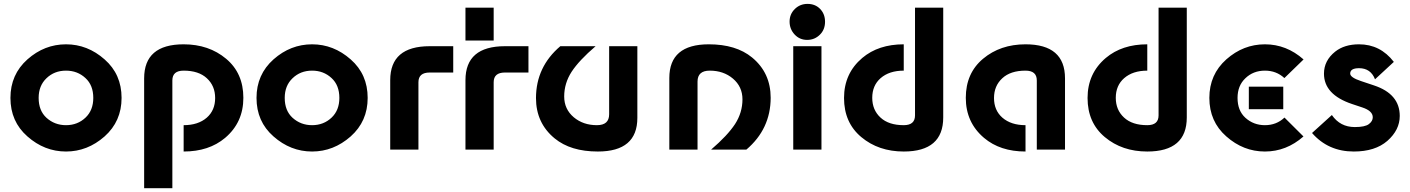

<svg xmlns="http://www.w3.org/2000/svg" viewBox="-20 -777 7323 997"><path d="M322.8 9.8Q210.9 9.8 122.1 -68.8Q34.2 -146 34.2 -268.6Q34.2 -390.1 122.6 -468.8Q210.9 -546.9 322.8 -546.9Q434.6 -546.9 523.4 -468.3Q611.3 -391.1 611.3 -268.6Q611.3 -147 522.9 -68.4Q434.1 9.8 322.8 9.8ZM322.8 -127Q382.8 -127 424.3 -166.5Q464.4 -204.6 464.4 -268.6Q464.4 -334.5 423.8 -371.6Q382.3 -410.2 322.8 -410.2Q262.2 -410.2 221.2 -370.6Q180.7 -332 180.7 -268.6Q180.7 -202.6 221.2 -165.5Q263.7 -127 322.8 -127Z M933.6 9.8V-127Q1008.8 -127 1053.7 -166Q1097.2 -204.1 1097.2 -268.1Q1097.2 -331.1 1054.2 -370.6Q1011.7 -410.2 933.6 -410.2Q875 -410.2 875 -359.4V200.2H728.5V-370.1Q728.5 -546.9 933.6 -546.9Q1064.5 -546.9 1154.1 -471.9Q1243.7 -397 1243.7 -269Q1243.7 -141.1 1148.9 -61Q1064.9 9.8 933.6 9.8Z M1600.6 9.8Q1488.8 9.8 1399.9 -68.8Q1312 -146 1312 -268.6Q1312 -390.1 1400.4 -468.8Q1488.8 -546.9 1600.6 -546.9Q1712.4 -546.9 1801.3 -468.3Q1889.2 -391.1 1889.2 -268.6Q1889.2 -147 1800.8 -68.4Q1711.9 9.8 1600.6 9.8ZM1600.6 -127Q1660.6 -127 1702.1 -166.5Q1742.2 -204.6 1742.2 -268.6Q1742.2 -334.5 1701.7 -371.6Q1660.2 -410.2 1600.6 -410.2Q1540 -410.2 1499 -370.6Q1458.5 -332 1458.5 -268.6Q1458.5 -202.6 1499 -165.5Q1541.5 -127 1600.6 -127Z M2006.3 0V-360.8Q2006.3 -537.1 2211.4 -537.1H2333.5V-400.4H2211.4Q2152.8 -400.4 2152.8 -350.1V0Z M2397 0V-360.8Q2397 -537.1 2602.1 -537.1H2724.1V-400.4H2602.1Q2543.5 -400.4 2543.5 -350.1V0ZM2397 -737.3H2543.5V-566.4H2397Z M3084.5 9.8Q2942.9 9.8 2859.9 -58.6Q2763.2 -138.2 2763.2 -268.1Q2763.7 -430.2 2889.6 -537.1H3072.8Q2987.3 -463.9 2948.2 -404.3Q2909.7 -344.7 2909.7 -275.9Q2909.7 -210 2959.5 -168Q3008.3 -127 3079.6 -127Q3143.1 -127 3143.1 -183.6V-537.1H3289.6V-165Q3289.6 9.8 3084.5 9.8Z M3455.6 0V-372.1Q3455.6 -546.9 3660.6 -546.9Q3802.2 -546.9 3885.3 -478.5Q3981.9 -398.9 3981.9 -269Q3981.4 -106.9 3855.5 0H3672.4Q3757.8 -73.2 3796.9 -132.8Q3835.4 -192.4 3835.4 -261.2Q3835.4 -327.1 3785.6 -369.1Q3736.8 -410.2 3665.5 -410.2Q3602.1 -410.2 3602.1 -353.5V0Z M4099.1 0V-537.1H4245.6V0ZM4173.3 -756.8Q4213.4 -756.8 4238.8 -730.5Q4264.2 -704.1 4264.2 -664.1Q4264.2 -623.5 4237.8 -597.2Q4210.4 -569.8 4171.4 -569.8Q4132.3 -569.8 4106.2 -597.9Q4080.1 -626 4080.1 -664.8Q4080.1 -703.6 4107.2 -730.2Q4134.3 -756.8 4173.3 -756.8Z M4672.9 9.8Q4542 9.8 4452.4 -65.2Q4362.8 -140.1 4362.8 -268.1Q4362.8 -396 4457.5 -476.1Q4541.5 -546.9 4672.9 -546.9V-410.2Q4597.7 -410.2 4552.7 -371.1Q4509.3 -333 4509.3 -269Q4509.3 -206.1 4552.2 -166.5Q4594.7 -127 4672.9 -127Q4731.4 -127 4731.4 -177.7V-737.3H4877.9V-167Q4877.9 9.8 4672.9 9.8Z M5510.3 0H5363.8V-359.4Q5363.8 -410.2 5305.2 -410.2Q5227.1 -410.2 5184.6 -370.6Q5141.6 -331.1 5141.6 -268.1Q5141.6 -204.1 5185.1 -166Q5230 -127 5305.2 -127V9.8Q5173.3 9.8 5089.8 -61Q4995.1 -141.1 4995.1 -269Q4995.1 -397 5084.7 -471.9Q5174.3 -546.9 5305.2 -546.9Q5510.3 -546.9 5510.3 -370.1Z M5937.5 9.8Q5806.6 9.8 5717 -65.2Q5627.4 -140.1 5627.4 -268.1Q5627.4 -396 5722.2 -476.1Q5806.2 -546.9 5937.5 -546.9V-410.2Q5862.3 -410.2 5817.4 -371.1Q5773.9 -333 5773.9 -269Q5773.9 -206.1 5816.9 -166.5Q5859.4 -127 5937.5 -127Q5996.1 -127 5996.1 -177.7V-737.3H6142.6V-167Q6142.6 9.8 5937.5 9.8Z M6464.8 -327.1H6643.6V-210H6464.8Q6464.8 -210 6464.8 -327.1ZM6548.3 9.8Q6436.5 9.8 6347.7 -68.8Q6259.8 -146 6259.8 -268.6Q6259.8 -390.1 6348.1 -468.8Q6436.5 -546.9 6548.3 -546.9Q6660.2 -546.9 6749 -468.3L6649.4 -371.6Q6607.9 -410.2 6548.3 -410.2Q6487.8 -410.2 6446.8 -370.6Q6406.2 -332 6406.2 -268.6Q6406.2 -202.6 6446.8 -165.5Q6489.3 -127 6548.3 -127Q6608.4 -127 6649.9 -166.5L6748.5 -68.4Q6659.7 9.8 6548.3 9.8Z M7009.8 9.8Q6877 9.8 6793 -86.4L6896 -179.7Q6939 -117.2 7015.1 -117.2Q7068.4 -117.2 7088.4 -132.8Q7108.4 -147.9 7108.4 -168Q7108.4 -201.2 7053.7 -219.2L7001 -236.8Q6855 -285.6 6855 -394.5Q6855 -462.4 6913.1 -508.8Q6960.9 -546.9 7037.1 -546.9Q7147.5 -546.9 7217.8 -455.6L7120.1 -365.2Q7097.7 -422.9 7037.1 -422.9Q6991.2 -422.9 6991.2 -395Q6991.2 -374.5 7047.4 -356L7114.7 -333.5Q7248.5 -289.1 7248.5 -174.8Q7248.5 -102.1 7184.1 -45.4Q7120.6 9.8 7009.8 9.8Z"/></svg>

Font: Newest Shape
Style: Bold
Weight: 700
Designer: Wojciech Kalinowski "wmk69" (wmk69@o2.pl)
Foundry: Wojciech Kalinowski "wmk69" (wmk69@o2.pl)
Version: Version 1.0.0; 2022-02-24